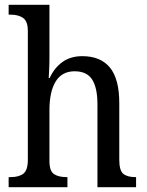

<svg xmlns="http://www.w3.org/2000/svg" viewBox="-20 -780 612 800"><path d="M16 -42H24Q59 -42 77.5 -56.5Q96 -71 96 -114V-651Q96 -691 76.5 -705Q57 -719 24 -719H16V-760H186V-536Q186 -511 184.5 -484.5Q183 -458 183 -455H187Q206 -497 240 -521.5Q274 -546 323 -546Q399 -546 438 -498.5Q477 -451 477 -350V-114Q477 -70 493.5 -56Q510 -42 545 -42H547V0H386V-346Q386 -414 364 -448.5Q342 -483 291 -483Q238 -483 212 -440.5Q186 -398 186 -321V-109Q186 -68 204.5 -55Q223 -42 258 -42H261V0H16Z"/></svg>

Font: Noto Serif Narrow
Style: Regular
Weight: 400
Width: 4
Designer: Monotype Design Team
Foundry: Monotype Imaging Inc.
Version: Version 1.001